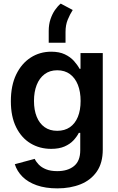

<svg xmlns="http://www.w3.org/2000/svg" viewBox="-20 -835 657 1070"><path d="M299.8 214.8Q233.4 214.8 184.6 197.5Q135.7 180.2 105.2 149.7Q74.7 119.1 62.5 80.1L173.3 50.3Q181.2 66.9 196.5 82.8Q211.9 98.6 237.1 108.6Q262.2 118.7 299.3 118.7Q357.9 118.7 392.6 90.3Q427.2 62 427.2 2.9V-94.7H419.4Q408.2 -72.8 388.9 -52.2Q369.6 -31.7 339.4 -18.6Q309.1 -5.4 265.1 -5.4Q201.2 -5.4 150.4 -35.9Q99.6 -66.4 70.1 -125.7Q40.5 -185.1 40.5 -271Q40.5 -358.4 70.3 -419.9Q100.1 -481.4 151.1 -514.2Q202.1 -546.9 265.6 -546.9Q310.5 -546.9 341.3 -532.2Q372.1 -517.6 391.8 -495.6Q411.6 -473.6 423.3 -451.7H428.7V-539.1H552.7V-1.5Q552.7 72.8 519.8 120.6Q486.8 168.5 429.7 191.7Q372.6 214.8 299.8 214.8ZM298.8 -106Q340.3 -106 369.4 -126Q398.4 -146 413.8 -183.3Q429.2 -220.7 429.2 -272.5Q429.2 -323.7 414.1 -362.1Q398.9 -400.4 369.9 -421.9Q340.8 -443.4 298.8 -443.4Q257.3 -443.4 228.3 -421.4Q199.2 -399.4 184.3 -361.1Q169.4 -322.8 169.4 -272.5Q169.4 -221.7 184.6 -184.3Q199.7 -147 228.5 -126.5Q257.3 -106 298.8 -106ZM251.5 -596.7V-662.6Q251.5 -698.2 261.2 -727.5Q271 -756.8 286.1 -778.8Q301.3 -800.8 318.4 -814.9L385.3 -779.3Q369.6 -754.9 357.4 -725.1Q345.2 -695.3 345.2 -657.2V-596.7Z"/></svg>

Font: Inter 18pt SemiBold
Style: Regular
Weight: 600
Designer: Rasmus Andersson
Foundry: rsms
Version: Version 4.001;git-66647c0bb